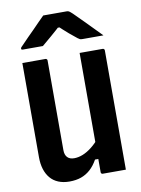

<svg xmlns="http://www.w3.org/2000/svg" viewBox="-102 -1014 803 1093"><g transform="rotate(-10 300.0 -467.5)"><path d="M537 0Q514 0 492 0Q470 0 448 0Q426 0 404 0Q402 0 400 -0.5Q398 -1 397 -2Q396 -3 395 -4Q394 -5 393.5 -7Q393 -9 393 -11Q393 -97 393 -183Q393 -269 393 -355.5Q393 -442 393 -528Q393 -614 393 -700Q415 -700 437 -700Q459 -700 481.5 -700Q504 -700 526 -700Q530 -700 532 -698.5Q534 -697 535.5 -695Q537 -693 537 -689Q537 -617 537 -544Q537 -471 537 -398.5Q537 -326 537 -253.5Q537 -181 537 -109Q537 -79 537 -51.5Q537 -24 537 0ZM210 11Q174 11 146 -0.5Q118 -12 99.5 -34Q81 -56 71.5 -86.5Q62 -117 62 -155Q62 -230 62 -304Q62 -378 62 -452.5Q62 -527 62 -600Q62 -625 62 -650Q62 -675 62 -700Q96 -700 129 -700Q162 -700 195 -700Q199 -700 201 -698.5Q203 -697 204.5 -695Q206 -693 206 -689Q206 -605 206 -517.5Q206 -430 206 -342Q206 -254 206 -171Q206 -144 219.5 -129.5Q233 -115 259 -115Q283 -115 308.5 -125Q334 -135 361 -156Q388 -177 415 -210V-87H374Q355 -53 331 -31.5Q307 -10 277.5 0.5Q248 11 210 11ZM226 -946Q241 -946 268 -946Q295 -946 321.5 -946Q348 -946 362 -946Q369 -946 374.5 -943Q380 -940 394 -927Q402 -919 418.5 -902.5Q435 -886 456.5 -864.5Q478 -843 500.5 -819.5Q523 -796 544 -775Q518 -775 484 -775Q450 -775 424 -775Q413 -775 408.5 -777Q404 -779 396 -785Q380 -797 352 -821Q324 -845 283 -884L335 -863Q319 -863 302.5 -863Q286 -863 269 -863L320 -885Q281 -849 250 -822.5Q219 -796 194 -775H80Q76 -775 73.5 -775.5Q71 -776 70 -778Q69 -780 69 -782Q69 -786 72.5 -790Q76 -794 90 -808Q103 -822 120.5 -839.5Q138 -857 157.5 -876.5Q177 -896 194.5 -914.5Q212 -933 226 -946Z"/></g></svg>

Font: Recursive Monospace
Style: Bold
Weight: 700
Version: Version 1.047